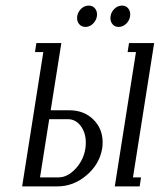

<svg xmlns="http://www.w3.org/2000/svg" viewBox="-20 -666 571 686"><path d="M59.1 0 134.8 -480H105L109.9 -512.2H199.2L161.1 -272H228Q279.8 -272 313.2 -239.3Q346.7 -206.5 346.7 -157.2Q346.7 -147.5 345.2 -136.2Q335.9 -79.6 289.3 -39.8Q242.7 0 184.1 0ZM123 -32.2H189Q221.2 -32.2 250 -63.2Q278.8 -94.2 285.2 -136.2Q286.6 -146.5 286.6 -156.2Q286.6 -191.9 268.3 -216.1Q250 -240.2 222.2 -240.2H155.8ZM255.4 -601.6Q255.4 -606 255.9 -607.9Q258.3 -623.5 270 -634.8Q281.7 -646 296.9 -646Q310.1 -646 318.4 -637Q326.7 -627.9 326.7 -614.3Q326.7 -609.9 326.2 -607.9Q323.7 -592.3 312 -581.1Q300.3 -569.8 285.2 -569.8Q272 -569.8 263.7 -578.9Q255.4 -587.9 255.4 -601.6ZM374.5 -601.6Q374.5 -606 375 -607.9Q377.4 -623.5 389.2 -634.8Q400.9 -646 416 -646Q429.2 -646 437.3 -637Q445.3 -627.9 445.3 -614.3Q445.3 -609.9 444.8 -607.9Q442.4 -592.3 430.7 -581.1Q418.9 -569.8 403.8 -569.8Q390.6 -569.8 382.6 -578.9Q374.5 -587.9 374.5 -601.6ZM390.1 0 465.8 -480H436L440.9 -512.2H530.8L455.1 -32.2H483.9L479 0Z"/></svg>

Font: Gawaa
Style: Italic
Weight: 400
Designer: T. Christopher White
Version: Version 1.0